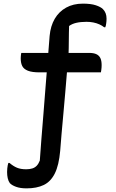

<svg xmlns="http://www.w3.org/2000/svg" viewBox="-20 -786 640 1056"><path d="M97 -495H471Q495 -495 510 -488Q525 -481 532 -466.5Q539 -452 539 -428Q539 -422 538.5 -414.5Q538 -407 537 -400.5Q536 -394 535 -388H198Q156 -388 133.5 -397Q111 -406 102.5 -422.5Q94 -439 94 -465Q94 -471 94.5 -476Q95 -481 95.5 -486Q96 -491 97 -495ZM124 145Q143 145 157.5 140.5Q172 136 182 125.5Q192 115 199 97Q202 48 207.5 -18.5Q213 -85 219 -160.5Q225 -236 231 -313.5Q237 -391 243 -462Q249 -533 253 -589Q258 -643 281 -682.5Q304 -722 343.5 -744Q383 -766 436 -766Q480 -766 507 -757Q534 -748 546 -736Q556 -726 561 -713Q566 -700 566 -683Q566 -676 565.5 -669.5Q565 -663 564 -656.5Q563 -650 562 -645Q561 -640 559 -636H553Q542 -645 526.5 -652Q511 -659 493 -662.5Q475 -666 456 -666Q424 -666 400 -660.5Q376 -655 360 -643Q359 -627 359 -606.5Q359 -586 358.5 -564Q358 -542 358 -522.5Q358 -503 357 -488Q353 -445 348.5 -391.5Q344 -338 339 -278Q334 -218 328.5 -159.5Q323 -101 318.5 -48.5Q314 4 311 44Q304 123 281.5 168Q259 213 220.5 231.5Q182 250 126 250Q92 250 68.5 241.5Q45 233 34 221Q26 210 22.5 194Q19 178 19 160Q19 150 20 140.5Q21 131 22.5 123Q24 115 26 110H32Q53 128 73.5 136.5Q94 145 124 145Z"/></svg>

Font: Recursive Casual Medium
Style: Regular
Weight: 500
Version: Version 1.047